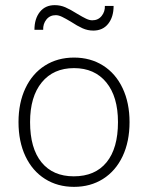

<svg xmlns="http://www.w3.org/2000/svg" viewBox="-20 -720 576 747"><path d="M52 -245Q52 -320 79 -377Q106 -434 155 -465Q204 -496 268 -496Q332 -496 381 -465Q430 -434 457 -377Q484 -320 484 -245Q484 -169 457 -112Q430 -55 381 -24Q332 7 268 7Q204 7 155 -24Q106 -55 79 -112Q52 -169 52 -245ZM439 -245Q439 -344 393.5 -399.5Q348 -455 268 -455Q188 -455 142.5 -399.5Q97 -344 97 -245Q97 -143 141.5 -88.5Q186 -34 267 -34Q350 -34 394.5 -88.5Q439 -143 439 -245ZM193 -700Q215 -700 234.5 -691.5Q254 -683 281 -666Q301 -654 314.5 -647.5Q328 -641 339 -641Q362 -641 375.5 -658Q389 -675 388 -697H422Q422 -654 401 -627.5Q380 -601 343 -601Q321 -601 301 -610Q281 -619 255 -636Q235 -648 221.5 -654.5Q208 -661 197 -661Q174 -661 160.5 -644Q147 -627 148 -604H114Q114 -647 135 -673.5Q156 -700 193 -700Z"/></svg>

Font: wassup Sans
Style: Light
Weight: 200
Version: Version 2.001